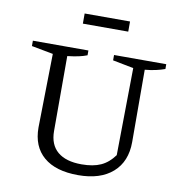

<svg xmlns="http://www.w3.org/2000/svg" viewBox="-92 -930 964 1025"><g transform="rotate(10 390.5 -418.0)"><path d="M399 10Q277 10 212 -45.5Q147 -101 147 -204L154 -604L37 -626V-655H338V-629Q318 -621 292.5 -615.5Q267 -610 232 -606V-200Q232 -126 277 -88Q322 -50 407 -50Q470 -50 511.5 -69Q553 -88 584 -131L590 -604L477 -626V-655H760V-629Q738 -621 711.5 -615Q685 -609 652 -606L653 -214Q653 -108 586 -49Q519 10 399 10ZM284 -791V-846H530V-791Z"/></g></svg>

Font: Piazzolla Thin
Style: Regular
Weight: 400
Version: Version 2.001